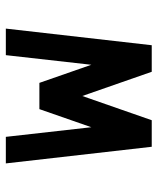

<svg xmlns="http://www.w3.org/2000/svg" viewBox="39 -579 540 658"><g transform="rotate(-90 309.0 -250.0)"><path d="M135 0 78 -500H169L202 -207L264 -385H354L416 -207L449 -500H540L483 0H392L309 -238L226 0Z"/></g></svg>

Font: Hermit
Style: Regular
Weight: 400
Designer: Pablo Caro
Version: Version 2.000;PS 002.000;hotconv 1.0.88;makeotf.lib2.5.64775